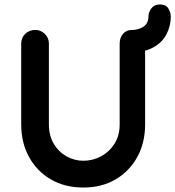

<svg xmlns="http://www.w3.org/2000/svg" viewBox="-20 -835 785 860"><path d="M572 -701Q598 -701 614 -683.5Q630 -666 630 -640V-278Q630 -195 594.5 -131Q559 -67 497 -31Q435 5 353 5Q271 5 208.5 -31Q146 -67 110.5 -131Q75 -195 75 -278V-640Q75 -666 93 -683.5Q111 -701 139 -701Q162 -701 180.5 -683.5Q199 -666 199 -640V-278Q199 -228 220.5 -191.5Q242 -155 277.5 -135Q313 -115 353 -115Q396 -115 433 -135Q470 -155 493 -191.5Q516 -228 516 -278V-640Q516 -666 531 -683.5Q546 -701 572 -701ZM560 -600V-700Q599 -700 622 -715Q645 -730 645 -762Q645 -780 658 -797.5Q671 -815 696 -815Q724 -815 734.5 -796.5Q745 -778 745 -762Q745 -719 726 -682Q707 -645 666.5 -622.5Q626 -600 560 -600Z"/></svg>

Font: zvoove
Style: Bold
Weight: 700
Designer: Vernon Adams (Nunito) & Andrew Paglinawan (Quicksand)
Foundry: zvoove
Version: Version 3.006